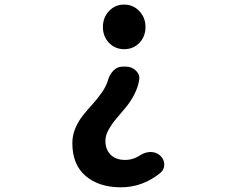

<svg xmlns="http://www.w3.org/2000/svg" viewBox="-20 -592 1040 828"><path d="M501 215.8Q407.2 215.8 349.6 167Q292 118.2 292 25.4Q292 -8.8 305.2 -39.6Q318.4 -70.3 338.4 -95.2Q358.4 -120.1 379.4 -143.1Q400.4 -166 419.4 -193.4Q438.5 -220.7 446.3 -248Q453.1 -271.5 469.7 -288.1Q486.3 -304.7 508.8 -304.7H522.5Q547.9 -304.7 565.4 -288.1Q581.1 -273.4 581.1 -254.9Q581.1 -251 580.1 -247.1Q575.2 -214.8 558.1 -182.6Q541 -150.4 520.5 -126.5Q500 -102.5 480.5 -79.1Q460.9 -55.7 447.8 -31.7Q434.6 -7.8 434.6 15.6Q434.6 52.7 457 75.2Q479.5 97.7 519.5 97.7Q554.7 97.7 586.9 76.2Q607.4 63.5 629.9 63.5Q629.9 63.5 629.9 63.5Q652.3 63.5 669.9 78.1Q688.5 94.7 688.5 118.2Q688.5 139.6 671.9 153.3Q595.7 215.8 501 215.8ZM423.8 -475.6Q423.8 -516.6 450.2 -544.4Q476.6 -572.3 515.1 -572.3Q553.7 -572.3 580.6 -544.4Q607.4 -516.6 607.4 -475.6Q607.4 -434.6 581.1 -407.2Q554.7 -379.9 515.6 -379.9Q476.6 -379.9 450.2 -407.2Q423.8 -434.6 423.8 -475.6Z"/></svg>

Font: Gen Jyuu Gothic Monospace Bold
Style: Bold
Weight: 700
Designer: [Source Han Sans]
Ryoko NISHIZUKA  (kana & ideographs); Paul D. Hunt (Latin, Greek & Cyrillic); Wenlong ZHANG  (bopomofo
Version: Version 1.002.20150607